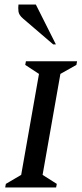

<svg xmlns="http://www.w3.org/2000/svg" viewBox="-20 -832 365 852"><path d="M3 0 6 -16 74 -56 153 -504 92 -544 95 -560H322L319 -544L248 -504L169 -56L232 -16L229 0ZM216 -635 83 -749Q64 -765 62 -781Q60 -797 62 -812H139L228 -635Z"/></svg>

Font: Spectral SC Medium
Style: Italic
Weight: 500
Italic angle: -10°
Designer: Jean-Baptiste Levee
Foundry: Production Type
Version: Version 2.001